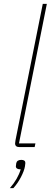

<svg xmlns="http://www.w3.org/2000/svg" viewBox="-20 -760 275 992"><path d="M90 66Q111 66 111 82Q111 87 109 99Q105 123 88 155.5Q71 188 49 212H31Q72 165 87 115Q62 115 62 99Q62 93 64 83Q68 66 90 66ZM159 0H81Q58 0 58 -19Q58 -23 60 -35L201 -740H222L78 -19H163Z"/></svg>

Font: IBM Plex Sans Thin
Style: Italic
Weight: 100
Italic angle: -11.31°
Designer: Mike Abbink, Paul van der Laan, Pieter van Rosmalen
Foundry: Bold Monday
Version: Version 3.0